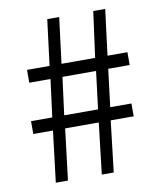

<svg xmlns="http://www.w3.org/2000/svg" viewBox="-82 -789 713 855"><g transform="rotate(-10 274.5 -362.0)"><path d="M101 0H156L184 -231H336L309 0H363L390 -231H494V-289H398L419 -459H516V-517H426L452 -724H398L370 -517H218L244 -724H190L164 -517H62V-459H158L136 -289H40V-231H129ZM190 -289 212 -459H364L343 -289Z"/></g></svg>

Font: Noto Sans CJK HK DemiLight
Style: Regular
Weight: 350
Designer: Ryoko NISHIZUKA 西塚涼子 (kana, bopomofo & ideographs); Paul D. Hunt (Latin, Greek & Cyrillic); Sandoll Communications 산돌커뮤니
Foundry: Adobe
Version: Version 2.004;hotconv 1.0.118;makeotfexe 2.5.65603